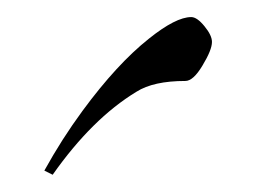

<svg xmlns="http://www.w3.org/2000/svg" viewBox="-20 -233 305 226"><path d="M229.5 -183.6Q229.5 -174.3 218.3 -155.8Q207.5 -137.7 198.2 -137.7Q160.6 -137.7 140.6 -125Q88.4 -93.3 42 -27.3L32.2 -32.2Q42.5 -50.8 53.7 -68.4Q64.9 -85.9 77.1 -102.5Q117.7 -157.7 155.3 -187.5Q187 -212.9 205.1 -212.9Q211.9 -212.9 220.7 -202.1Q229.5 -191.4 229.5 -183.6Z"/></svg>

Font: Scheherazade Urdu
Style: Regular
Weight: 400
Designer: SIL International
Foundry: SIL International
Version: Version 1.005 (build 117/117)